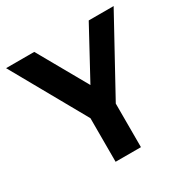

<svg xmlns="http://www.w3.org/2000/svg" viewBox="-151 -738 846 865"><g transform="rotate(-30 272.0 -306.0)"><path d="M208.3 0V-226.7L-8.2 -612H138.4L283 -356.2L421.8 -612H551.4L340.1 -226.7V0Z"/></g></svg>

Font: Ancizar Sans Thin
Style: Regular
Weight: 100
Designer: Cesar Puertas, Viviana Monsalve, Julian Moncada, Julian Prieto, Jose Castro, Mariel Hernandez, Felipe Aragon, Sara Alarc
Version: Version 8.100